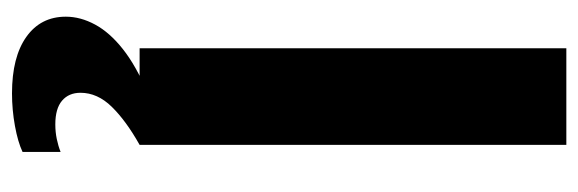

<svg xmlns="http://www.w3.org/2000/svg" viewBox="-350 -420 987 328"><g transform="rotate(90 144.0 -255.5)"><path d="M62 0V-729H227V0ZM139 218Q77 218 42.5 193.5Q8 169 8 126Q8 101 21.5 76Q35 51 63.5 28.5Q92 6 137 -13H219L227 0Q186 23 162 47.5Q138 72 138 101Q138 121 151.5 132.5Q165 144 192 144Q205 144 217 141.5Q229 139 239 135V200Q222 208 194.5 213Q167 218 139 218Z"/></g></svg>

Font: Mona Sans SemiExpanded
Style: Bold
Weight: 700
Width: 6
Designer: Deni Anggara
Foundry: GitHub
Version: Version 2.000